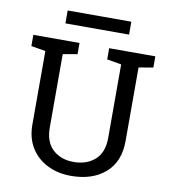

<svg xmlns="http://www.w3.org/2000/svg" viewBox="-94 -955 932 1046"><g transform="rotate(10 371.5 -432.0)"><path d="M368.7 10.3Q295.4 10.3 237.8 -18.6Q180.2 -47.4 147 -100.8Q113.8 -154.3 113.8 -229V-635.3L34.2 -648.9V-710.9H289.6V-648.9L210 -635.3V-229Q210 -149.4 254.4 -108.2Q298.8 -66.9 370.1 -66.9Q441.9 -66.9 487.5 -107.4Q533.2 -147.9 533.2 -229V-635.3L453.6 -648.9V-710.9H709V-648.9L629.4 -635.3V-229Q629.4 -113.3 557.9 -51.5Q486.3 10.3 368.7 10.3ZM195.3 -802.7V-874H547.4V-802.7Z"/></g></svg>

Font: Roboto Slab
Style: Regular
Weight: 400
Designer: Google
Version: Version 2.000; ttfautohint (v1.8.1.43-b0c9)